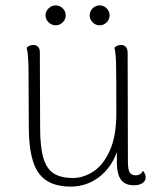

<svg xmlns="http://www.w3.org/2000/svg" viewBox="-20 -681 595 713"><path d="M521 -23Q521 -9 509 -1Q497 7 477 7Q444 7 429 -14Q414 -35 414 -78V-116Q392 -56 346 -22Q300 12 242 12Q161 12 124.5 -37Q88 -86 87 -205L86 -412Q86 -476 79 -504Q89 -514 104 -514Q115 -514 121.5 -507Q128 -500 128 -487L129 -206Q129 -135 141 -94.5Q153 -54 179.5 -37Q206 -20 251 -20Q288 -20 325 -43Q362 -66 387 -120Q412 -174 412 -260Q412 -405 411 -444.5Q410 -484 405 -504Q415 -514 430 -514Q441 -514 447.5 -506.5Q454 -499 454 -486L455 -80Q455 -52 461.5 -41Q468 -30 484 -30Q503 -30 511 -47Q521 -34 521 -23ZM149 -624Q149 -639 160.5 -650Q172 -661 187 -661Q202 -661 213 -650Q224 -639 224 -624Q224 -609 213 -598Q202 -587 187 -587Q172 -587 160.5 -598Q149 -609 149 -624ZM313 -624Q313 -639 324 -650Q335 -661 350 -661Q365 -661 376 -650Q387 -639 387 -624Q387 -609 376 -598Q365 -587 350 -587Q335 -587 324 -598Q313 -609 313 -624Z"/></svg>

Font: Arima Madurai ExtraLight
Style: Regular
Weight: 275
Designer: Joana Correia and Natanael Gama
Foundry: NDISCOVER
Version: Version 1.019